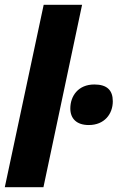

<svg xmlns="http://www.w3.org/2000/svg" viewBox="-33 -780 490 800"><path d="M-13 0H148L309 -760H149ZM337 -259C402 -259 437 -305 437 -358C437 -404 413 -428 360 -428C293 -428 260 -380 260 -328C260 -286 286 -259 337 -259Z"/></svg>

Font: Noto Sans ExtraCondensed Black
Style: Italic
Weight: 900
Width: 2
Italic angle: -12°
Designer: Monotype Design Team
Foundry: Monotype Imaging Inc.
Version: Version 2.013